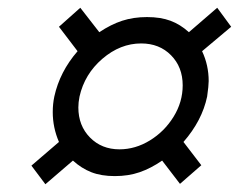

<svg xmlns="http://www.w3.org/2000/svg" viewBox="-20 -540 633 495"><path d="M61 -113 132 -174Q116 -211 116 -251Q116 -272 120 -291Q134 -355 180 -408L132 -471L187 -520L236 -457Q266 -477 295 -486.5Q324 -496 359 -496Q394 -496 419.5 -486.5Q445 -477 467 -457L540 -520L576 -471L501 -408Q518 -372 518 -331Q518 -319 514 -291Q501 -229 453 -174L499 -114L444 -66L398 -126Q369 -106 340 -96Q311 -86 276 -86Q241 -86 215.5 -96Q190 -106 168 -126L97 -65ZM451 -320Q451 -367 421 -397.5Q391 -428 344 -428Q290 -428 244 -388.5Q198 -349 185 -291Q182 -276 182 -263Q182 -216 212 -185.5Q242 -155 288 -155Q329 -155 366.5 -178Q404 -201 427.5 -239Q451 -277 451 -320Z"/></svg>

Font: Taviraj ExtraBold
Style: Italic
Weight: 800
Italic angle: -12°
Designer: Katatrad Team
Foundry: CadsonDemak
Version: Version 1.001